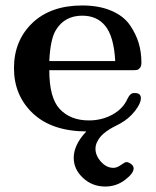

<svg xmlns="http://www.w3.org/2000/svg" viewBox="-20 -473 567 698"><path d="M30.8 -225.1Q30.8 -325.2 97.4 -389.2Q164.1 -453.1 278.8 -453.1Q339.8 -453.1 384.5 -434.1Q429.2 -415 451.7 -382.6Q474.1 -350.1 484.1 -316.7Q494.1 -283.2 494.1 -245.1Q494.1 -232.9 489 -226.6Q483.9 -220.2 478.5 -219Q473.1 -217.8 462.9 -217.8H159.2Q159.2 -117.7 196.8 -77.1Q235.8 -35.2 303.2 -35.2Q350.1 -35.2 388.4 -56.2Q426.8 -77.1 442.9 -112.8Q451.7 -130.9 460.9 -133.8Q464.8 -134.8 470.2 -134.8Q492.2 -134.8 492.2 -116Q492.2 -97.2 470.7 -69.6Q449.2 -42 417 -23.9Q416 -22.9 406 -18.1Q396 -13.2 387.5 -8.5Q378.9 -3.9 366.9 4.6Q355 13.2 346.9 22Q338.9 30.8 333 43Q327.1 55.2 327.1 67.9Q327.1 92.8 347.2 115Q367.2 137.2 392.1 137.2Q405.3 137.2 419.7 126.7Q434.1 116.2 439.9 116.2Q446.8 116.2 456.3 123Q465.8 129.9 465.8 139.2Q465.8 157.2 434.3 181.2Q402.8 205.1 362.8 205.1Q314.9 205.1 281.5 173.6Q248 142.1 248 101.1Q248 53.2 293.9 4.9Q168 3.9 99.4 -61Q30.8 -126 30.8 -225.1ZM159.2 -251H398.9Q394 -341.8 361.8 -379.9Q332 -416 278.8 -416Q215.8 -416 184.1 -365.2Q163.1 -333 159.2 -251Z"/></svg>

Font: CMU Serif
Style: Bold
Weight: 700
Version: Version 0.7.0